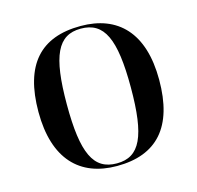

<svg xmlns="http://www.w3.org/2000/svg" viewBox="-87 -638 760 739"><g transform="rotate(-15 293.5 -268.5)"><path d="M292 10C451 10 534 -81 534 -269C534 -457 443 -547 295 -547C135 -547 53 -457 53 -269C53 -81 144 10 292 10ZM294 0C201 0 166 -74 166 -269C166 -463 201 -537 293 -537C386 -537 421 -463 421 -269C421 -74 386 0 294 0Z"/></g></svg>

Font: Noto Serif Display Medium
Style: Regular
Weight: 500
Designer: Monotype Design Team
Foundry: Monotype Imaging Inc.
Version: Version 2.009